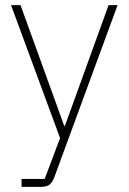

<svg xmlns="http://www.w3.org/2000/svg" viewBox="-20 -528 502 748"><path d="M403 -508H438L190 167Q182 185 171 192.5Q160 200 138 200H64V169H154L214 10L23 -508H60L230 -38H233Z"/></svg>

Font: IBM Plex Sans Thai ExtraLight
Style: Regular
Weight: 200
Designer: Mike Abbink, Paul van der Laan, Pieter van Rosmalen, Ben Mitchell, Mark Frömberg
Foundry: Bold Monday
Version: Version 1.1